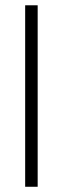

<svg xmlns="http://www.w3.org/2000/svg" viewBox="-20 -714 240 734"><path d="M124 0H76.2V-693.8H124Z"/></svg>

Font: Tinos
Style: Italic
Weight: 400
Italic angle: -16.333°
Designer: Steve Matteson
Foundry: Monotype Imaging Inc.
Version: Version 1.32